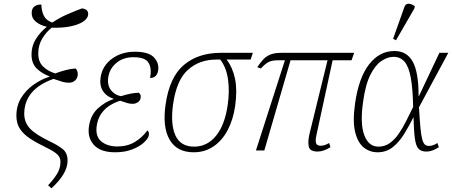

<svg xmlns="http://www.w3.org/2000/svg" viewBox="-20 -826 2481 1054"><path d="M262 208 244 191Q270 164 291 132Q312 100 312 62Q312 38 294.5 21.5Q277 5 234 -16Q182 -41 145.5 -65Q109 -89 89.5 -118.5Q70 -148 70 -191Q70 -246 96 -288.5Q122 -331 163.5 -360.5Q205 -390 251 -405L252 -407Q214 -420 183.5 -448Q153 -476 153 -527Q153 -574 177 -612Q201 -650 237 -679Q199 -688 176 -707.5Q153 -727 154 -755Q154 -780 169.5 -791Q185 -802 207 -801Q208 -766 220.5 -740Q233 -714 267 -702Q307 -729 351 -748Q395 -767 430 -780Q449 -777 456.5 -769.5Q464 -762 464 -750Q464 -726 437.5 -708Q411 -690 365.5 -681Q320 -672 264 -674Q234 -651 212 -614.5Q190 -578 190 -532Q190 -487 216.5 -461Q243 -435 283 -423Q319 -436 346 -442.5Q373 -449 396 -450Q407 -436 407 -418Q406 -397 392.5 -384.5Q379 -372 360 -372Q340 -372 324 -376.5Q308 -381 274 -393Q113 -336 113 -200Q114 -153 144.5 -120.5Q175 -88 249 -52Q298 -29 324.5 -7.5Q351 14 351 56Q351 93 327.5 131.5Q304 170 262 208Z M612 10Q531 10 494.5 -31.5Q458 -73 469 -137Q479 -196 518 -231.5Q557 -267 603 -282V-284Q562 -298 543.5 -329Q525 -360 533 -406Q544 -467 596 -504.5Q648 -542 721 -542Q797 -542 826 -510Q855 -478 848 -438Q841 -398 804 -398Q814 -452 795 -482Q776 -512 713 -512Q657 -512 620 -481.5Q583 -451 575 -406Q567 -360 588.5 -332Q610 -304 644 -298Q700 -316 742 -317Q748 -312 751 -305.5Q754 -299 752 -288Q750 -274 737 -265Q724 -256 708 -256Q691 -256 676.5 -261Q662 -266 640 -273Q613 -265 586 -249Q559 -233 539 -206.5Q519 -180 512 -142Q501 -80 534.5 -51Q568 -22 624 -22Q679 -22 720 -46.5Q761 -71 789 -110Q793 -107 796 -101Q799 -95 797 -83Q794 -66 770.5 -44Q747 -22 706.5 -6Q666 10 612 10Z M1043 10Q951 10 911 -59.5Q871 -129 889 -252Q910 -402 989 -469Q1068 -536 1191 -536H1368L1356 -499H1224Q1258 -454 1270.5 -392.5Q1283 -331 1271 -245Q1260 -169 1230 -112Q1200 -55 1152.5 -22.5Q1105 10 1043 10ZM1046 -21Q1117 -21 1165.5 -80Q1214 -139 1230 -250Q1241 -326 1231.5 -391.5Q1222 -457 1189 -499H1167Q1075 -499 1012 -443Q949 -387 930 -253Q915 -144 943 -82.5Q971 -21 1046 -21Z M1385 0 1544 -495H1505Q1472 -495 1453.5 -485Q1435 -475 1412 -450L1392 -457Q1409 -482 1425 -499.5Q1441 -517 1464 -526.5Q1487 -536 1525 -536H1924L1910 -495H1806L1717 -84Q1710 -52 1715.5 -39Q1721 -26 1740 -26Q1753 -26 1765 -30.5Q1777 -35 1787 -41L1794 -18Q1756 6 1724 6Q1681 6 1675 -21.5Q1669 -49 1679 -91L1778 -495H1575L1431 0Z M2053 10Q2011 10 1978 -15.5Q1945 -41 1930 -99.5Q1915 -158 1929 -257Q1949 -399 2006 -472.5Q2063 -546 2145 -546Q2213 -546 2245.5 -488Q2278 -430 2278 -299H2280L2392 -536H2441L2280 -237Q2284 -167 2288 -124.5Q2292 -82 2298 -61Q2304 -40 2312.5 -32.5Q2321 -25 2335 -25Q2358 -25 2381 -41L2389 -18Q2376 -9 2357.5 -1.5Q2339 6 2320 6Q2292 6 2277.5 -9.5Q2263 -25 2257.5 -66Q2252 -107 2250 -181H2249Q2226 -135 2199 -91Q2172 -47 2136.5 -18.5Q2101 10 2053 10ZM2057 -21Q2093 -21 2120.5 -41Q2148 -61 2170 -93.5Q2192 -126 2211 -164Q2230 -202 2248 -239Q2246 -339 2235 -399.5Q2224 -460 2201 -487Q2178 -514 2140 -514Q2109 -514 2075 -492Q2041 -470 2013.5 -416Q1986 -362 1973 -266Q1956 -146 1980 -83.5Q2004 -21 2057 -21ZM2154 -605 2138 -613 2199 -785Q2206 -807 2224 -805.5Q2242 -804 2257 -792L2255 -780Z"/></svg>

Font: Noto Serif SemiCondensed ExtraLight
Style: Italic
Weight: 200
Width: 4
Italic angle: -12°
Designer: Monotype Design Team
Foundry: Monotype Imaging Inc.
Version: Version 2.013